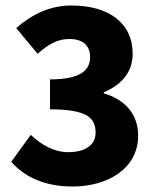

<svg xmlns="http://www.w3.org/2000/svg" viewBox="-20 -667 572 699"><path d="M244 12C373 12 483 -54 483 -173C483 -255 431 -306 358 -327V-331C426 -360 463 -407 463 -471C463 -584 375 -647 240 -647C163 -647 98 -616 39 -565L117 -471C156 -506 189 -525 233 -525C281 -525 308 -502 308 -459C308 -411 273 -378 162 -378V-269C298 -269 328 -237 328 -184C328 -138 289 -113 228 -113C178 -113 131 -139 92 -176L21 -78C68 -24 141 12 244 12Z"/></svg>

Font: Source Sans Pro
Style: Bold
Weight: 700
Designer: Paul D. Hunt
Foundry: Adobe Systems Incorporated
Version: Version 3.006;hotconv 1.0.111;makeotfexe 2.5.65597